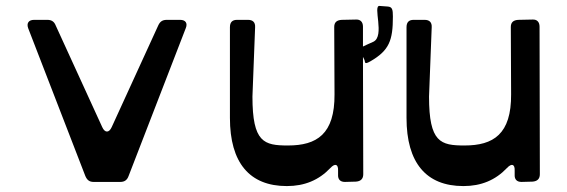

<svg xmlns="http://www.w3.org/2000/svg" viewBox="-20 -614 1915 648"><path d="M296 0H386C400 0 409 -6 414 -20L607 -519C614 -536 606 -547 588 -547H543C528 -547 520 -541 514 -528L357 -185C348 -165 334 -165 325 -185L168 -528C163 -541 154 -547 140 -547H95C77 -547 69 -536 75 -519L268 -20C274 -6 282 0 296 0Z M1288 -592 1261 -594C1237 -596 1280 -492 1240 -473C1223 -465 1212 -461 1205 -457V-524C1205 -540 1196 -549 1181 -548L1133 -547C1117 -546 1108 -539 1108 -523L1109 -296C1110 -161 1049 -123 952 -123C871 -123 832 -133 832 -288L841 -522C842 -539 833 -547 817 -547H780C764 -547 756 -539 756 -522V-216C756 -65 822 14 948 14C1008 14 1056 -6 1095 -47C1111 -64 1122 -60 1121 -38V-25C1120 -9 1128 0 1144 0L1181 -1C1197 -2 1206 -10 1206 -26L1205 -422L1209 -414C1214 -405 1207 -394 1230 -407C1294 -444 1306 -478 1306 -558C1306 -582 1304 -591 1288 -592Z M1544 14C1604 14 1652 -6 1691 -47C1707 -64 1718 -60 1717 -38V-25C1716 -9 1724 0 1740 0L1777 -1C1793 -2 1802 -10 1802 -26L1801 -524C1801 -540 1792 -549 1777 -548L1729 -547C1713 -546 1704 -539 1704 -523L1705 -296C1706 -161 1645 -123 1548 -123C1467 -123 1428 -133 1428 -288L1437 -522C1438 -539 1429 -547 1413 -547H1376C1360 -547 1352 -539 1352 -522V-216C1352 -65 1418 14 1544 14Z"/></svg>

Font: OpenDyslexic3
Style: Regular
Weight: 400
Designer: Abelardo Gonzalez
Version: Version 3.001;PS 003.001;hotconv 1.0.88;makeotf.lib2.5.64775